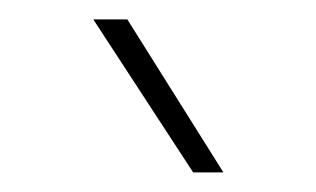

<svg xmlns="http://www.w3.org/2000/svg" viewBox="-20 -730 326 198"><path d="M111.3 -710H76.2L179.2 -552.2H210.4Z"/></svg>

Font: Estedad Thin
Style: Regular
Weight: 100
Designer: Amin Abedi
Version: Version 7.3